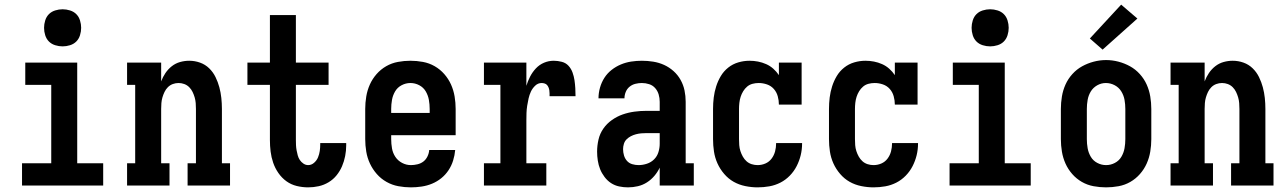

<svg xmlns="http://www.w3.org/2000/svg" viewBox="-20 -800 5540 828"><path d="M75 0V-96H201V-434H89V-530H313V-96H425V0ZM250 -600Q234 -600 218 -605Q202 -610 191 -621Q180 -632 175 -648Q170 -664 170 -680Q170 -696 175 -712Q180 -728 191 -739Q202 -750 218 -755Q234 -760 250 -760Q266 -760 282 -755Q298 -750 309 -739Q320 -728 325 -712Q330 -696 330 -680Q330 -664 325 -648Q320 -632 309 -621Q298 -610 282 -605Q266 -600 250 -600Z M528 0V-96H563V-434H528V-530H675V-449Q682 -468 693.5 -485Q705 -502 721 -514.5Q737 -527 756.5 -532.5Q776 -538 796 -538Q820 -538 842.5 -530Q865 -522 882 -505.5Q899 -489 909.5 -467.5Q920 -446 926 -423.5Q932 -401 934.5 -377.5Q937 -354 937 -330V-96H972V0H789V-96H825V-330Q825 -343 824 -355.5Q823 -368 819.5 -380Q816 -392 810.5 -403.5Q805 -415 796 -424Q787 -433 775 -437.5Q763 -442 750 -442Q737 -442 725 -437.5Q713 -433 704 -424Q695 -415 689.5 -403.5Q684 -392 680.5 -380Q677 -368 676 -355.5Q675 -343 675 -330V-96H711V0Z M1309 8Q1284 8 1259.5 2Q1235 -4 1215 -18.5Q1195 -33 1180.5 -54Q1166 -75 1158 -98.5Q1150 -122 1147 -146.5Q1144 -171 1144 -196V-434H1047V-530H1144V-735H1256V-530H1397V-434H1256V-196Q1256 -185 1256.5 -174Q1257 -163 1259 -152Q1261 -141 1264 -130Q1267 -119 1273 -110Q1279 -101 1288.5 -94.5Q1298 -88 1309 -88Q1323 -88 1334.5 -98Q1346 -108 1351.5 -121.5Q1357 -135 1359 -149Q1361 -163 1361 -178Q1361 -179 1361 -180.5Q1361 -182 1361 -183H1473Q1473 -180 1473 -177.5Q1473 -175 1473 -173Q1473 -150 1468.5 -127Q1464 -104 1455 -83Q1446 -62 1431.5 -44Q1417 -26 1397 -14Q1377 -2 1354.5 3Q1332 8 1309 8Z M1752 8Q1725 8 1698 3Q1671 -2 1647 -15.5Q1623 -29 1605 -49.5Q1587 -70 1575.5 -94.5Q1564 -119 1559.5 -146Q1555 -173 1555 -200V-330Q1555 -357 1559.5 -384Q1564 -411 1575 -435.5Q1586 -460 1604 -480.5Q1622 -501 1645.5 -514.5Q1669 -528 1696 -533Q1723 -538 1750 -538Q1777 -538 1804 -533Q1831 -528 1854.5 -514.5Q1878 -501 1896 -480.5Q1914 -460 1925 -435.5Q1936 -411 1940.5 -384Q1945 -357 1945 -330V-217H1667V-200Q1667 -180 1670.5 -160Q1674 -140 1685 -123.5Q1696 -107 1714 -97.5Q1732 -88 1752 -88Q1766 -88 1780.5 -91.5Q1795 -95 1806 -103.5Q1817 -112 1823.5 -125.5Q1830 -139 1831 -153H1943Q1941 -130 1934 -107.5Q1927 -85 1914 -65.5Q1901 -46 1883 -31.5Q1865 -17 1843.5 -8Q1822 1 1798.5 4.5Q1775 8 1752 8ZM1667 -313H1833V-330Q1833 -350 1829.5 -369.5Q1826 -389 1816 -406Q1806 -423 1788 -432.5Q1770 -442 1750 -442Q1730 -442 1712 -432.5Q1694 -423 1684 -406Q1674 -389 1670.5 -369.5Q1667 -350 1667 -330Z M2067 0V-96H2138V-434H2067V-530H2250V-430Q2256 -450 2266 -469.5Q2276 -489 2291 -505Q2306 -521 2326 -529.5Q2346 -538 2368 -538Q2385 -538 2402.5 -533.5Q2420 -529 2431.5 -516.5Q2443 -504 2449 -487.5Q2455 -471 2457.5 -454Q2460 -437 2461 -419.5Q2462 -402 2462 -385H2350Q2350 -391 2350 -397.5Q2350 -404 2349 -410.5Q2348 -417 2345.5 -423Q2343 -429 2339 -433.5Q2335 -438 2328.5 -440Q2322 -442 2316 -442Q2300 -442 2288 -430.5Q2276 -419 2269.5 -405Q2263 -391 2259.5 -375.5Q2256 -360 2253.5 -344Q2251 -328 2250.5 -312.5Q2250 -297 2250 -281V-96H2336V0Z M2688 8Q2669 8 2650 4Q2631 0 2615 -10.5Q2599 -21 2587 -37Q2575 -53 2568 -70.5Q2561 -88 2558 -107.5Q2555 -127 2555 -146Q2555 -172 2561 -198Q2567 -224 2582 -245.5Q2597 -267 2619 -282.5Q2641 -298 2665.5 -306.5Q2690 -315 2716 -318.5Q2742 -322 2769 -322H2825V-361Q2825 -377 2820.5 -392.5Q2816 -408 2805.5 -420Q2795 -432 2779.5 -437Q2764 -442 2748 -442Q2734 -442 2720 -438.5Q2706 -435 2695 -426Q2684 -417 2678.5 -403.5Q2673 -390 2673 -376H2561Q2561 -399 2567.5 -422Q2574 -445 2586.5 -464.5Q2599 -484 2617.5 -498.5Q2636 -513 2657.5 -522Q2679 -531 2702 -534.5Q2725 -538 2748 -538Q2773 -538 2797.5 -534Q2822 -530 2844 -520Q2866 -510 2884.5 -493.5Q2903 -477 2915 -455.5Q2927 -434 2932 -410Q2937 -386 2937 -361V-96H2972V0H2825V-77Q2816 -58 2802 -41.5Q2788 -25 2770 -13.5Q2752 -2 2731 3Q2710 8 2688 8ZM2734 -88Q2752 -88 2770 -94Q2788 -100 2801 -113Q2814 -126 2819.5 -144Q2825 -162 2825 -180V-226H2769Q2757 -226 2745.5 -225Q2734 -224 2722.5 -221Q2711 -218 2700.5 -212.5Q2690 -207 2682 -199Q2674 -191 2670.5 -179.5Q2667 -168 2667 -157Q2667 -143 2671 -129.5Q2675 -116 2684 -106Q2693 -96 2706.5 -92Q2720 -88 2734 -88Z M3247 8Q3221 8 3194 2.5Q3167 -3 3144 -16Q3121 -29 3103 -50Q3085 -71 3074 -95.5Q3063 -120 3059 -146.5Q3055 -173 3055 -200V-330Q3055 -355 3058 -379.5Q3061 -404 3068.5 -427.5Q3076 -451 3088.5 -472Q3101 -493 3120.5 -508.5Q3140 -524 3164 -531Q3188 -538 3212 -538Q3231 -538 3249 -534.5Q3267 -531 3284 -523.5Q3301 -516 3315 -503.5Q3329 -491 3339 -476V-530H3437V-349H3339Q3339 -367 3334 -385Q3329 -403 3317 -416.5Q3305 -430 3287.5 -436Q3270 -442 3252 -442Q3238 -442 3225 -438.5Q3212 -435 3202 -426.5Q3192 -418 3185 -406.5Q3178 -395 3174 -382.5Q3170 -370 3168.5 -356.5Q3167 -343 3167 -330V-200Q3167 -187 3168 -174Q3169 -161 3173 -148.5Q3177 -136 3183.5 -124.5Q3190 -113 3199.5 -104.5Q3209 -96 3221.5 -92Q3234 -88 3247 -88Q3265 -88 3281 -95Q3297 -102 3307.5 -116Q3318 -130 3322.5 -147Q3327 -164 3327 -182Q3327 -182 3327 -182Q3327 -182 3327 -183H3439Q3439 -182 3439 -181.5Q3439 -181 3439 -181Q3439 -155 3433 -130.5Q3427 -106 3415.5 -83.5Q3404 -61 3386 -42.5Q3368 -24 3345.5 -12.5Q3323 -1 3298 3.5Q3273 8 3247 8Z M3747 8Q3721 8 3694 2.5Q3667 -3 3644 -16Q3621 -29 3603 -50Q3585 -71 3574 -95.5Q3563 -120 3559 -146.5Q3555 -173 3555 -200V-330Q3555 -355 3558 -379.5Q3561 -404 3568.5 -427.5Q3576 -451 3588.5 -472Q3601 -493 3620.5 -508.5Q3640 -524 3664 -531Q3688 -538 3712 -538Q3731 -538 3749 -534.5Q3767 -531 3784 -523.5Q3801 -516 3815 -503.5Q3829 -491 3839 -476V-530H3937V-349H3839Q3839 -367 3834 -385Q3829 -403 3817 -416.5Q3805 -430 3787.5 -436Q3770 -442 3752 -442Q3738 -442 3725 -438.5Q3712 -435 3702 -426.5Q3692 -418 3685 -406.5Q3678 -395 3674 -382.5Q3670 -370 3668.5 -356.5Q3667 -343 3667 -330V-200Q3667 -187 3668 -174Q3669 -161 3673 -148.5Q3677 -136 3683.5 -124.5Q3690 -113 3699.5 -104.5Q3709 -96 3721.5 -92Q3734 -88 3747 -88Q3765 -88 3781 -95Q3797 -102 3807.5 -116Q3818 -130 3822.5 -147Q3827 -164 3827 -182Q3827 -182 3827 -182Q3827 -182 3827 -183H3939Q3939 -182 3939 -181.5Q3939 -181 3939 -181Q3939 -155 3933 -130.5Q3927 -106 3915.5 -83.5Q3904 -61 3886 -42.5Q3868 -24 3845.5 -12.5Q3823 -1 3798 3.5Q3773 8 3747 8Z M4075 0V-96H4201V-434H4089V-530H4313V-96H4425V0ZM4250 -600Q4234 -600 4218 -605Q4202 -610 4191 -621Q4180 -632 4175 -648Q4170 -664 4170 -680Q4170 -696 4175 -712Q4180 -728 4191 -739Q4202 -750 4218 -755Q4234 -760 4250 -760Q4266 -760 4282 -755Q4298 -750 4309 -739Q4320 -728 4325 -712Q4330 -696 4330 -680Q4330 -664 4325 -648Q4320 -632 4309 -621Q4298 -610 4282 -605Q4266 -600 4250 -600Z M4750 8Q4723 8 4696 3Q4669 -2 4645.5 -15.5Q4622 -29 4604 -49.5Q4586 -70 4575 -94.5Q4564 -119 4559.5 -146Q4555 -173 4555 -200V-330Q4555 -357 4559.5 -384Q4564 -411 4575 -435.5Q4586 -460 4604.5 -480.5Q4623 -501 4646.5 -514Q4670 -527 4696.5 -534Q4723 -541 4750 -541Q4777 -541 4803.5 -534Q4830 -527 4853.5 -514Q4877 -501 4895.5 -480.5Q4914 -460 4925 -435.5Q4936 -411 4940.5 -384Q4945 -357 4945 -330V-200Q4945 -173 4940.5 -146Q4936 -119 4925 -94.5Q4914 -70 4896 -49.5Q4878 -29 4854.5 -15.5Q4831 -2 4804 3Q4777 8 4750 8ZM4750 -88Q4770 -88 4788 -97.5Q4806 -107 4816 -124Q4826 -141 4829.5 -160.5Q4833 -180 4833 -200V-330Q4833 -350 4829.5 -369.5Q4826 -389 4815.5 -406Q4805 -423 4787 -432.5Q4769 -442 4749 -442Q4729 -442 4711.5 -432Q4694 -422 4684 -405.5Q4674 -389 4670.5 -369.5Q4667 -350 4667 -330V-200Q4667 -180 4670.5 -160.5Q4674 -141 4684 -124Q4694 -107 4712 -97.5Q4730 -88 4750 -88ZM4735 -586 4680 -634 4815 -780 4885 -720Z M5028 0V-96H5063V-434H5028V-530H5175V-449Q5182 -468 5193.5 -485Q5205 -502 5221 -514.5Q5237 -527 5256.5 -532.5Q5276 -538 5296 -538Q5320 -538 5342.5 -530Q5365 -522 5382 -505.5Q5399 -489 5409.5 -467.5Q5420 -446 5426 -423.5Q5432 -401 5434.5 -377.5Q5437 -354 5437 -330V-96H5472V0H5289V-96H5325V-330Q5325 -343 5324 -355.5Q5323 -368 5319.5 -380Q5316 -392 5310.5 -403.5Q5305 -415 5296 -424Q5287 -433 5275 -437.5Q5263 -442 5250 -442Q5237 -442 5225 -437.5Q5213 -433 5204 -424Q5195 -415 5189.5 -403.5Q5184 -392 5180.5 -380Q5177 -368 5176 -355.5Q5175 -343 5175 -330V-96H5211V0Z"/></svg>

Font: Iosevka Slab
Style: Bold
Weight: 700
Monospace: yes
Designer: Belleve Invis
Foundry: Belleve Invis
Version: Version 11.1.1; ttfautohint (v1.8.3)